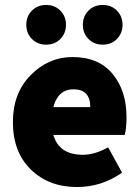

<svg xmlns="http://www.w3.org/2000/svg" viewBox="-20 -742 566 774"><path d="M223.5 -585Q201 -562 166 -562Q131 -562 108.5 -585Q86 -608 86 -642Q86 -676 108.5 -699Q131 -722 166 -722Q201 -722 223.5 -699Q246 -676 246 -642Q246 -608 223.5 -585ZM451.5 -585Q429 -562 394 -562Q359 -562 336.5 -585Q314 -608 314 -642Q314 -676 336.5 -699Q359 -722 394 -722Q429 -722 451.5 -699Q474 -676 474 -642Q474 -608 451.5 -585ZM490 -270Q490 -226 483 -198H195Q218 -118 314 -118Q362 -118 416 -148L472 -46Q390 12 290 12Q177 12 104.5 -58.5Q32 -129 32 -250Q32 -367 104 -439.5Q176 -512 272 -512Q378 -512 434 -444Q490 -376 490 -270ZM195 -310H344Q344 -382 276 -382Q214 -382 195 -310Z"/></svg>

Font: Assistant ExtraBold
Style: Regular
Weight: 800
Designer: Hebrew By Ben Nathan, Latin by Paul Hunt
Version: Version 2.001;PS 002.001;hotconv 1.0.88;makeotf.lib2.5.64775